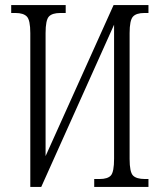

<svg xmlns="http://www.w3.org/2000/svg" viewBox="-20 -734 635 754"><path d="M99 -604Q99 -655 85.5 -669Q72 -683 41 -683H24V-714H238V-683H217Q185 -683 172 -669Q159 -655 159 -604V-121L426 -714H563V-683H547Q515 -683 502 -668.5Q489 -654 489 -604V-110Q489 -58 502.5 -44.5Q516 -31 549 -31H563V0H350V-31H371Q403 -31 415.5 -45Q428 -59 428 -111V-637L142 0H99Z"/></svg>

Font: Noto Serif ExtraCondensed Light
Style: Regular
Weight: 300
Width: 2
Designer: Monotype Design Team
Foundry: Monotype Imaging Inc.
Version: Version 2.014; ttfautohint (v1.8.4.7-5d5b)